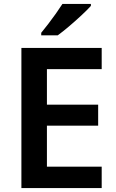

<svg xmlns="http://www.w3.org/2000/svg" viewBox="-20 -958 593 978"><path d="M498 0H89V-714H498V-606H219V-425H480V-318H219V-109H498ZM443 -938V-928Q426 -909 395.5 -880.5Q365 -852 332 -824Q299 -796 274 -778H190V-791Q205 -809 225 -835Q245 -861 264.5 -888.5Q284 -916 298 -938Z"/></svg>

Font: Noto Sans Cherokee SemiBold
Style: Regular
Weight: 600
Designer: Monotype Design Team
Foundry: Monotype Imaging Inc.
Version: Version 2.001; ttfautohint (v1.8.4.7-5d5b)